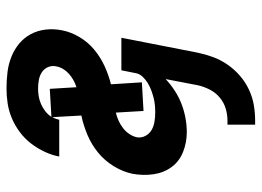

<svg xmlns="http://www.w3.org/2000/svg" viewBox="-127 -455 804 590"><g transform="rotate(-90 275.0 -160.0)"><path d="M200 222H187V137H199Q218 137 236.5 131.5Q255 126 270.5 113Q286 100 295 82Q304 64 308 46L327 -53Q310 -37 290.5 -24.5Q271 -12 250 -4Q229 4 207 8Q185 12 164 12Q132 12 103 0.5Q74 -11 56.5 -35Q39 -59 34.5 -90.5Q30 -122 36 -155Q42 -184 59 -212Q76 -240 101 -260.5Q126 -281 156 -293.5Q186 -306 215 -312L210 -401Q207 -396 205 -390.5Q203 -385 202 -380H89Q93 -402 103.5 -424.5Q114 -447 129 -466.5Q144 -486 164 -501Q184 -516 206.5 -525.5Q229 -535 252 -538.5Q275 -542 298 -542Q323 -542 348 -539Q373 -536 395.5 -527Q418 -518 436 -503Q454 -488 465 -467.5Q476 -447 479 -422.5Q482 -398 477 -372Q472 -345 456.5 -318.5Q441 -292 417.5 -272.5Q394 -253 366.5 -240.5Q339 -228 311 -221L317 -126L229 -121L224 -206Q211 -203 199 -197.5Q187 -192 176.5 -184Q166 -176 158.5 -165Q151 -154 148 -141Q146 -127 152.5 -115Q159 -103 170 -96.5Q181 -90 195 -87.5Q209 -85 224 -85Q235 -85 246.5 -86Q258 -87 269.5 -90Q281 -93 292 -97Q303 -101 314 -107.5Q325 -114 334 -123.5Q343 -133 345 -144L354 -189H454L408 46Q403 70 394.5 93Q386 116 371.5 137Q357 158 337.5 175Q318 192 294.5 203Q271 214 247 218Q223 222 200 222ZM302 -327Q314 -331 324 -336.5Q334 -342 343 -350Q352 -358 358 -368Q364 -378 366 -389Q369 -402 364 -414Q359 -426 348.5 -433Q338 -440 325 -442.5Q312 -445 298 -445Q286 -445 274 -443Q262 -441 250.5 -436Q239 -431 228.5 -423Q218 -415 211 -404L297 -409Z"/></g></svg>

Font: Lode Term
Style: Bold Italic
Weight: 700
Italic angle: -11°
Monospace: yes
Designer: Belleve Invis
Foundry: Belleve Invis
Version: Version 29.2.0